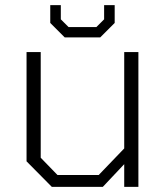

<svg xmlns="http://www.w3.org/2000/svg" viewBox="-20 -725 645 745"><path d="M231 -580 175 -636V-705H216V-650L246 -620H354L384 -650V-705H425V-636L369 -580ZM181 0 83 -99V-523H138V-113L203 -46H363L462 -149V-523H517V0H462V-88L379 0Z"/></svg>

Font: Tomorrow Light
Style: Regular
Weight: 300
Designer: Tony de Marco, Monica Rizzolli
Foundry: Just in Type
Version: Version 2.002